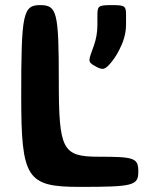

<svg xmlns="http://www.w3.org/2000/svg" viewBox="-20 -731 581 751"><path d="M210 -415C210 -684 203 -711 137 -711C70 -711 63 -678 63 -356C63 -33 84 0 292 0C500 0 521 -5 521 -59C521 -113 507 -118 366 -118C224 -118 210 -145 210 -415ZM351 -473C381 -456 390 -455 419 -492C430 -506 439 -521 447 -537C461 -564 473 -597 473 -635V-673C473 -708 468 -711 417 -711C366 -711 361 -708 361 -673V-635C361 -604 356 -578 348 -555C327 -495 320 -490 351 -473Z"/></svg>

Font: Asimov Print
Style: A
Weight: 500
Designer: Google
Version: Version 2.000980: 2014